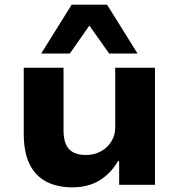

<svg xmlns="http://www.w3.org/2000/svg" viewBox="-20 -794 769 825"><path d="M291 11Q226 11 179 -13.5Q132 -38 107 -89Q82 -140 82 -221V-503H253V-232Q253 -197 263.5 -173.5Q274 -150 295.5 -139Q317 -128 349 -128Q385 -128 414 -144Q443 -160 459 -187Q475 -214 475 -244V-503H646V0H492V-102H487Q456 -48 407 -18.5Q358 11 291 11ZM157 -564 288 -774H440L571 -564H449L364 -684L280 -564Z"/></svg>

Font: Nunito Sans 7pt SemiExpanded ExtraBold
Style: Regular
Weight: 800
Width: 6
Designer: Vernon Adams
Foundry: Vernon Adams
Version: Version 3.101;gftools[0.9.27]